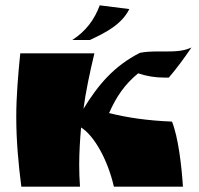

<svg xmlns="http://www.w3.org/2000/svg" viewBox="-20 -700 747 720"><path d="M293 -292C302 -359 317 -429 334 -500H56C48 -420 41 -340 41 -261C41 -173 49 -85 60 0H280C278 -27 277 -54 277 -82C277 -128 280 -175 284 -222C334 -191 385 -98 407 0H666C661 -80 648 -187 625 -244C530 -248 457 -259 389 -276C416 -337 447 -383 498 -425C531 -414 563 -409 597 -409H613C643 -444 671 -482 698 -522C669 -508 636 -507 603 -507H570C548 -507 526 -506 505 -502C408 -453 348 -382 293 -292ZM354 -680C334 -626 302 -583 251 -550H317C377 -578 436 -608 465 -666Z"/></svg>

Font: Ruslan Display
Style: Regular
Weight: 400
Designer: Denis Masharov, Vladimir Rabdu
Foundry: Denis Masharov, Vladimir Rabdu
Version: Version 1.001